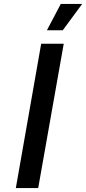

<svg xmlns="http://www.w3.org/2000/svg" viewBox="-20 -950 435 970"><path d="M60 0 188 -729H302L173 0ZM217 -797 287 -930H395L297 -797Z"/></svg>

Font: Hubot Sans Medium
Style: Italic
Weight: 500
Italic angle: -10°
Designer: Deni Anggara
Foundry: GitHub
Version: Version 1.001; ttfautohint (v1.8.4.7-5d5b);gftools[0.9.31]